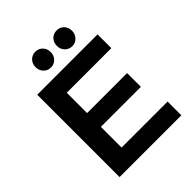

<svg xmlns="http://www.w3.org/2000/svg" viewBox="-246 -1022 1154 1154"><g transform="rotate(-45 330.5 -445.5)"><path d="M86 -700H599V-583H220V-410H560V-293H220V-117H611V0H86ZM325 -824Q325 -796 306.5 -776.5Q288 -757 261 -757Q233 -757 214.5 -776.5Q196 -796 196 -824Q196 -853 214.5 -872Q233 -891 261 -891Q288 -891 306.5 -872Q325 -853 325 -824ZM506 -824Q506 -796 487.5 -776.5Q469 -757 442 -757Q414 -757 395.5 -776.5Q377 -796 377 -824Q377 -853 395.5 -872Q414 -891 442 -891Q470 -891 488 -872Q506 -853 506 -824Z"/></g></svg>

Font: Gontserrat Medium
Style: Regular
Weight: 500
Designer: Julieta Ulanovsky
Foundry: Julieta Ulanovsky
Version: Version 6.001